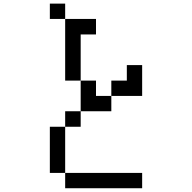

<svg xmlns="http://www.w3.org/2000/svg" viewBox="-20 -879 1040 1040"><path d="M250 -776.4V-859.4H333V-776.4ZM250 57.6V-192.4H333V-276.4H417V-192.4H333V57.6ZM417 -276.4V-442.4H333V-776.4H500V-692.4H417V-442.4H500V-359.4H583V-276.4ZM583 -359.4V-442.4H667V-526.4H750V-359.4ZM333 57.6H750V140.6H333Z"/></svg>

Font: KH Dot kagurazaka 12
Style: Regular
Weight: 400
Designer: Original version for X68000 by Keitarou Hiraki (http://hp.vector.co.jp/authors/VA000874/) / TrueType conversion by Homem
Version: Version 1.00.20150527